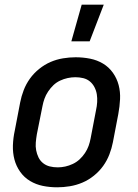

<svg xmlns="http://www.w3.org/2000/svg" viewBox="-20 -786 590 818"><path d="M224 12Q192 12 162.5 6Q133 0 108 -15Q83 -30 66 -54Q49 -78 41.5 -106.5Q34 -135 35 -166.5Q36 -198 43 -230L66 -350Q71 -376 81 -402Q91 -428 107.5 -451Q124 -474 147 -492.5Q170 -511 195.5 -522Q221 -533 248.5 -537.5Q276 -542 302 -542Q334 -542 364 -536Q394 -530 419 -515Q444 -500 461 -476Q478 -452 485.5 -423.5Q493 -395 491.5 -363.5Q490 -332 484 -300L461 -180Q456 -154 446 -128Q436 -102 419.5 -79Q403 -56 380 -37.5Q357 -19 331 -8Q305 3 277.5 7.5Q250 12 224 12ZM226 -73Q242 -73 258 -76.5Q274 -80 290 -87.5Q306 -95 319 -107Q332 -119 342 -134Q352 -149 357.5 -164.5Q363 -180 366 -196L389 -316Q393 -334 394 -351Q395 -368 392.5 -384Q390 -400 382.5 -414.5Q375 -429 363 -439Q351 -449 335 -453Q319 -457 301 -457Q285 -457 268.5 -453.5Q252 -450 236 -442.5Q220 -435 207.5 -423Q195 -411 185 -396Q175 -381 169.5 -365.5Q164 -350 161 -334L137 -214Q134 -196 132.5 -179Q131 -162 134 -146Q137 -130 144 -115.5Q151 -101 163.5 -91Q176 -81 192 -77Q208 -73 226 -73ZM284 -610 328 -766H422L362 -610Z"/></svg>

Font: Lode Dark Term
Style: Bold Italic
Weight: 700
Italic angle: -11°
Monospace: yes
Designer: Belleve Invis
Foundry: Belleve Invis
Version: Version 29.2.0